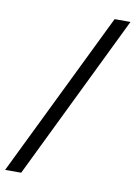

<svg xmlns="http://www.w3.org/2000/svg" viewBox="-136 -767 625 885"><g transform="rotate(10 176.5 -325.0)"><path d="M-48.8 61H26.4L401.9 -710.9H327.6Z"/></g></svg>

Font: Roboto Condensed
Style: Italic
Weight: 400
Designer: Google
Version: Version 1.000;PS 001.000;hotconv 1.0.88;makeotf.lib2.5.64775